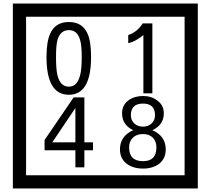

<svg xmlns="http://www.w3.org/2000/svg" viewBox="-20 -980 1195 1090"><path d="M1103 90H53V-960H1103ZM1028 15V-885H128V15ZM497 -656Q497 -442 371 -442Q244 -442 244 -656Q244 -744 265 -789Q294 -855 371 -855Q448 -855 477 -789Q497 -745 497 -656ZM444 -656Q444 -723 435 -752Q420 -809 371 -809Q322 -809 306 -752Q298 -723 298 -656Q298 -587 306 -553Q322 -488 371 -488Q419 -488 435 -554Q444 -587 444 -656ZM845 -450H794V-781Q748 -743 708 -735V-781Q759 -798 790 -847H845ZM508 -127H459V-30H408V-127H233V-185L398 -427H459V-172H508ZM408 -172V-367L277 -172ZM921 -132Q921 -79 882 -49Q846 -23 792 -23Q737 -23 701 -49Q661 -79 661 -132Q661 -207 736 -241Q673 -271 673 -337Q673 -384 710 -411Q744 -435 792 -435Q839 -435 872 -410Q910 -383 910 -337Q910 -271 845 -241Q921 -207 921 -132ZM860 -326Q860 -392 792 -392Q723 -392 723 -326Q723 -297 742.5 -279Q762 -261 792 -261Q821 -261 840.5 -279Q860 -297 860 -326ZM868 -143Q868 -178 847.5 -198.5Q827 -219 792 -219Q756 -219 734.5 -198.5Q713 -178 713 -143Q713 -65 792 -65Q868 -65 868 -143Z"/></svg>

Font: Unicode BMP Fallback SIL
Style: Regular
Weight: 400
Foundry: NRSI, SIL International
Version: Version 5.1 Based on Unicode 5.1